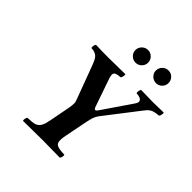

<svg xmlns="http://www.w3.org/2000/svg" viewBox="-222 -1015 1182 1182"><g transform="rotate(45 369.0 -424.5)"><path d="M411.1 -122.1Q403.3 -82.5 406.5 -64Q409.7 -45.4 426.8 -39.1Q441.9 -32.2 486.8 -30.8Q490.2 -26.4 487.8 -14.4Q485.4 -2.4 480 2Q384.3 0 328.1 0Q253.9 0 160.2 2Q156.7 -2.4 158.7 -14.4Q160.6 -26.4 166 -30.8Q208 -32.2 225.1 -37.1Q241.7 -42.5 251.7 -53.7Q261.7 -64.9 269 -86.9Q271 -92.8 276.9 -122.1L303.2 -258.8Q307.1 -278.8 307.1 -304.2Q306.2 -308.6 302.7 -317.9Q299.3 -327.1 297.9 -332L217.8 -546.9Q204.6 -582 191.4 -595Q178.2 -607.9 154.8 -611.8Q152.8 -611.8 148.2 -612.3Q143.6 -612.8 141.1 -612.8Q137.7 -617.2 139.6 -629.9Q141.6 -642.6 147 -647Q192.9 -645 256.8 -645Q306.2 -645 401.9 -647Q405.3 -642.6 402.8 -629.9Q400.4 -617.2 395 -612.8Q371.6 -611.3 359.9 -606.9Q339.8 -599.1 347.2 -571.8Q349.1 -562 351.1 -557.1L415 -373Q420.9 -356 432.1 -360.8Q435.5 -363.3 440.9 -370.1L573.2 -564Q592.8 -593.3 566.9 -606Q556.2 -611.3 534.2 -612.8Q530.8 -617.2 532.7 -629.9Q534.7 -642.6 540 -647Q616.2 -645 646 -645Q678.2 -645 735.8 -647Q739.3 -642.6 736.8 -629.9Q734.4 -617.2 729 -612.8Q710.4 -611.3 700.2 -608.9Q681.2 -606 667.2 -596.4Q653.3 -586.9 637.2 -564.9L472.2 -351.1Q456.5 -331.1 448.2 -303.2Q446.3 -296.9 439.9 -268.1ZM519 -795.9Q519 -818.8 535.4 -835Q551.8 -851.1 574.2 -851.1Q597.2 -851.1 613 -835Q628.9 -818.8 628.9 -795.9Q628.9 -773.4 613 -757.3Q597.2 -741.2 574.2 -741.2Q551.8 -741.2 535.4 -757.3Q519 -773.4 519 -795.9ZM340.8 -795.9Q340.8 -818.8 357.2 -835Q373.5 -851.1 396 -851.1Q418.9 -851.1 435.1 -835Q451.2 -818.8 451.2 -795.9Q451.2 -773.4 435.1 -757.3Q418.9 -741.2 396 -741.2Q373.5 -741.2 357.2 -757.3Q340.8 -773.4 340.8 -795.9Z"/></g></svg>

Font: Common Serif
Style: Bold Italic
Weight: 700
Italic angle: -12°
Designer: Philipp H. Poll, Khaled Hosny
Foundry: Stefan Peev, Context Ltd.
Version: Version 1.026